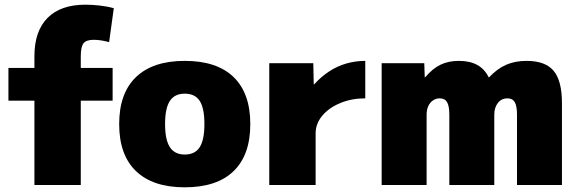

<svg xmlns="http://www.w3.org/2000/svg" viewBox="-20 -790 2463 820"><path d="M127 0V-360H16V-500H127V-550Q127 -657 183 -713.5Q239 -770 345 -770Q372 -770 404.5 -766.5Q437 -763 466 -755L446 -610Q410 -620 380 -620Q349 -620 337 -605.5Q325 -591 325 -550V-500H461V-360H325V0Z M769 10Q633 10 561 -59Q489 -128 489 -260Q489 -392 561 -461Q633 -530 769 -530Q906 -530 977.5 -461Q1049 -392 1049 -260Q1049 -128 977.5 -59Q906 10 769 10ZM769 -130Q813 -130 833 -161.5Q853 -193 853 -260Q853 -328 833 -359Q813 -390 769 -390Q726 -390 705.5 -359Q685 -328 685 -260Q685 -193 705.5 -161.5Q726 -130 769 -130Z M1130 0V-520H1318L1320 -430H1322Q1352 -463 1386.5 -485.5Q1421 -508 1460 -519Q1499 -530 1540 -530V-370Q1482 -370 1433.5 -350Q1385 -330 1356.5 -296Q1328 -262 1328 -220V0Z M1610 0V-520H1792L1794 -460H1796Q1827 -497 1861 -513.5Q1895 -530 1940 -530Q1987 -530 2018.5 -512.5Q2050 -495 2067 -460H2069Q2104 -497 2142 -513.5Q2180 -530 2229 -530Q2309 -530 2344.5 -487.5Q2380 -445 2380 -350V0H2188V-300Q2188 -337 2178.5 -353.5Q2169 -370 2147 -370Q2122 -370 2106.5 -350.5Q2091 -331 2091 -300V0H1899V-300Q1899 -337 1889.5 -353.5Q1880 -370 1858 -370Q1842 -370 1829 -361Q1816 -352 1809 -336.5Q1802 -321 1802 -300V0Z"/></svg>

Font: M PLUS 1 Black
Style: Regular
Weight: 900
Designer: Coji Morishita
Foundry: UNDERFOREST DESIGN
Version: Version 1.001